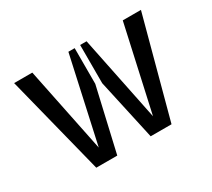

<svg xmlns="http://www.w3.org/2000/svg" viewBox="-137 -966 1341 1215"><g transform="rotate(-30 533.5 -358.0)"><path d="M331.1 -98.6 467.8 -719.7H513.7V-459L407.2 3.9H253.9L71.3 -719.7H204.1ZM865.2 -719.7H998L803.7 3.9H651.4L553.7 -440.4V-719.7H600.6L727.5 -98.6Z"/></g></svg>

Font: Allerta
Style: Stencil
Weight: 400
Designer: Matt McInerney
Foundry: Matt McInerney
Version: Version 1.0